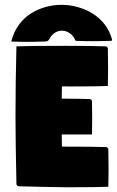

<svg xmlns="http://www.w3.org/2000/svg" viewBox="-20 -780 489 804"><path d="M44.9 -293Q44.9 -429.7 48.8 -585.9Q95.2 -588.1 251.5 -588.1Q362.1 -588.1 421.9 -585.9Q425.8 -585.9 428.7 -583Q431.6 -580.1 431.6 -576.2Q432.6 -516.6 432.6 -491.7Q432.6 -453.4 431.6 -419.9Q390.4 -418 276.4 -418Q255.9 -418 239.3 -418.2Q238.8 -384.5 238.5 -366.9Q325.9 -366.5 355.5 -365.2Q359.4 -365.2 362.3 -362.3Q365.2 -359.4 365.2 -355.5Q366 -315.4 366 -282Q366 -252 365.2 -216.8H238.5Q238.8 -199.7 239.3 -166H251Q370.6 -166 423.8 -164.1Q427.7 -164.1 430.7 -161.1Q433.6 -158.2 433.6 -154.3Q434.6 -94.7 434.6 -69.8Q434.6 -31.5 433.6 2Q387.2 4.2 266.1 4.2Q241.9 4.2 163.2 2.6Q84.5 1 58.6 0Q54.7 0 51.8 -2.9Q48.8 -5.9 48.8 -9.8Q44.9 -193.4 44.9 -293ZM27.1 -606.2Q36.4 -644.3 57.9 -674.3Q79.3 -704.3 108 -722.7Q136.7 -741 169.7 -750.4Q202.6 -759.8 237.5 -759.8Q272.9 -759.8 306.6 -750.1Q340.3 -740.5 368.5 -722.9Q396.7 -705.3 417.7 -678.5Q438.7 -651.6 447.8 -618.9Q449.5 -614.3 449.1 -611.7Q448.7 -609.1 445.1 -609.1Q361.3 -606 296.6 -609.1Q288.3 -629.4 272.7 -640.5Q257.1 -651.6 239.3 -651.6Q223.6 -651.6 209.6 -642.6Q195.6 -633.5 186.5 -616Q184.6 -612.1 180.2 -609.1Q175.8 -606.2 171.6 -606.2Q86.4 -603.3 27.1 -606.2Z"/></svg>

Font: Digitalt
Style: Medium
Weight: 500
Designer: gluk
Foundry: gluk
Version: Version 0.60